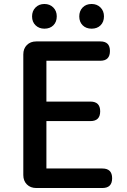

<svg xmlns="http://www.w3.org/2000/svg" viewBox="-20 -944 640 964"><path d="M162 0Q133 0 115 -18Q97 -36 97 -65V-671Q97 -700 115 -718Q133 -736 162 -736H484Q532 -736 532 -688Q532 -639 484 -639H213V-434H434Q483 -434 483 -385Q483 -336 434 -336H213V-98H494Q543 -98 543 -49Q543 0 494 0H320ZM203 -800Q176 -800 158.5 -817Q141 -834 141 -861.5Q141 -889 158.5 -906.5Q176 -924 203 -924Q230 -924 247.5 -906.5Q265 -889 265 -862Q265 -834 248 -817Q231 -800 203 -800ZM440 -800Q412 -800 395 -817Q378 -834 378 -861.5Q378 -889 395 -906.5Q412 -924 440 -924Q467 -924 484.5 -906.5Q502 -889 502 -862Q502 -834 485 -817Q468 -800 440 -800Z"/></svg>

Font: GenSenRounded JP M
Style: Regular
Weight: 500
Version: Version 1.501;PS 1;hotconv 16.6.51;makeotf.lib2.5.65220